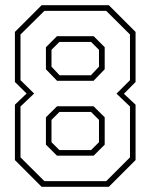

<svg xmlns="http://www.w3.org/2000/svg" viewBox="-20 -720 580 740"><path d="M140.5 0 37.5 -103V-316.5L82.5 -359.5L37.5 -404V-597L140.5 -700H399.5L502.5 -597V-404L457.5 -358.5L502.5 -316.5V-103L399.5 0ZM199.5 -120 157 -162.5V-268L200 -310.5H340.5L383.5 -268V-162.5L341 -120ZM151 -22H389.5L481 -113.5V-309.5L429 -359L481 -411V-587L389.5 -678H151L59 -587V-411L111.5 -359.5L59 -309.5V-113.5ZM200 -408.5 157 -453V-538L199.5 -580.5H341L383.5 -538V-453L340.5 -408.5ZM209 -141.5H331L361.5 -172V-258L331 -288.5H209L178.5 -258V-172ZM209.5 -430H330.5L361.5 -463V-528L331 -558.5H209L178.5 -528V-463Z"/></svg>

Font: Tourney Thin ExtraLight
Style: Regular
Weight: 250
Version: Version 1.015